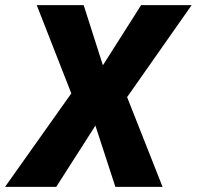

<svg xmlns="http://www.w3.org/2000/svg" viewBox="-68 -731 770 751"><path d="M259.3 -710.9 334.5 -475.6 483.9 -710.9H681.6L429.2 -351.1L567.9 0H383.3L305.2 -239.7L151.9 0H-48.3L210.9 -365.7L75.7 -710.9Z"/></svg>

Font: Roboto Black
Style: Italic
Weight: 900
Italic angle: -12°
Designer: Christian Robertson
Foundry: Google
Version: Version 3.0; 2020